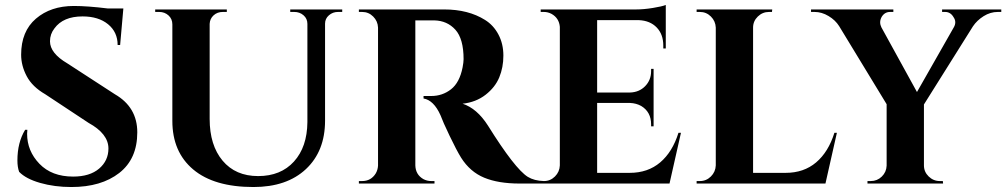

<svg xmlns="http://www.w3.org/2000/svg" viewBox="-20 -738 4046 772"><path d="M50 -93Q50 -165 81 -216H90Q89 -208 89 -200Q89 -131 138.5 -79.5Q188 -28 274 -28Q341 -28 378.5 -60Q416 -92 416 -141Q416 -200 336 -244L162 -359Q110 -389 87.5 -431.5Q65 -474 65 -518Q65 -612 124.5 -663Q184 -714 277 -714Q332 -714 413 -704H476L463 -557H453Q453 -609 414.5 -640.5Q376 -672 312 -672Q234 -672 199 -624Q181 -601 181 -572Q181 -524 251 -483L442 -359Q532 -307 532 -206Q532 -99 459.5 -42.5Q387 14 267 14Q199 14 141.5 -2.5Q84 -19 57 -47Q50 -66 50 -93Z M1356 -690H1339Q1318 -690 1302.5 -676.5Q1287 -663 1287 -643V-253Q1287 -130 1210 -58Q1133 14 999 14Q841 14 757 -56.5Q673 -127 673 -252V-640Q673 -662 657.5 -676Q642 -690 620 -690H604V-700H892V-690H876Q854 -690 839 -676.5Q824 -663 823 -642V-260Q823 -154 875 -92Q927 -30 1018 -30Q1109 -30 1162 -88.5Q1215 -147 1216 -247V-642Q1216 -663 1200.5 -676.5Q1185 -690 1163 -690H1147V-700H1356Z M1696 -656H1653Q1651 -656 1650 -656V-73Q1651 -36 1682 -18Q1697 -10 1714 -10H1727V0H1423V-10H1436Q1472 -10 1491 -41Q1499 -55 1500 -72V-627Q1499 -653 1480.5 -671.5Q1462 -690 1436 -690H1423V-700H1766Q1863 -700 1930 -658Q1964 -637 1984 -599.5Q2004 -562 2004 -514.5Q2004 -467 1987.5 -427Q1971 -387 1932.5 -357Q1894 -327 1840 -321Q1898 -302 1942 -233Q2050 -60 2102 -27Q2128 -11 2167 -10V0H2069Q1984 0 1927 -23.5Q1870 -47 1834 -104Q1816 -133 1788 -191.5Q1760 -250 1751 -275Q1724 -335 1683 -342V-352H1714Q1759 -352 1793.5 -379Q1828 -406 1840 -467Q1844 -488 1844 -500Q1844 -582 1811 -618.5Q1778 -655 1726 -656Q1716 -656 1696 -656Z M2167 -10Q2193 -10 2211.5 -28.5Q2230 -47 2231 -73V-630Q2228 -665 2198 -682Q2183 -690 2167 -690H2154V-700H2537Q2568 -700 2605 -706Q2642 -712 2657 -718V-543H2647V-555Q2647 -600 2620.5 -627.5Q2594 -655 2549 -657H2381V-366H2513Q2550 -367 2574 -391.5Q2598 -416 2598 -452V-461H2608V-230H2598V-238Q2598 -288 2558 -312Q2538 -323 2514 -324H2381V-43H2512Q2585 -43 2634.5 -85Q2684 -127 2708 -204H2718L2672 0H2154V-10Z M2794 -10Q2820 -10 2838.5 -28.5Q2857 -47 2858 -73V-627Q2857 -653 2838.5 -671.5Q2820 -690 2794 -690H2781V-700H3085L3084 -690H3072Q3046 -690 3027 -671.5Q3008 -653 3008 -627V-43H3139Q3212 -43 3261.5 -85Q3311 -127 3335 -204H3345L3299 0H2781V-10Z M4006 -690H3992Q3962 -690 3935 -673Q3908 -656 3892 -632L3695 -318V-73Q3695 -47 3714 -28.5Q3733 -10 3759 -10H3771L3772 0H3468V-10H3481Q3507 -10 3525.5 -28Q3544 -46 3545 -72V-319L3354 -633Q3339 -657 3311.5 -673.5Q3284 -690 3255 -690H3241V-700H3572V-690H3559Q3537 -690 3525 -670Q3519 -659 3519 -648.5Q3519 -638 3524 -628L3667 -368L3815 -628Q3821 -638 3821 -648.5Q3821 -659 3814 -669Q3802 -690 3780 -690H3768V-700H4006Z"/></svg>

Font: Cinzel Decorative
Style: Bold
Weight: 700
Version: Version 1.002;PS 001.002;hotconv 1.0.56;makeotf.lib2.0.21325